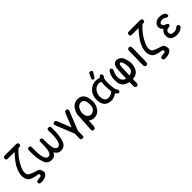

<svg xmlns="http://www.w3.org/2000/svg" viewBox="326 -2308 4067 4067"><g transform="rotate(-45 2360.0 -274.0)"><path d="M52.7 -702.1Q50.3 -655.8 105.5 -655.8H301.3Q146 -487.8 96.7 -377.9Q0 -162.1 98.1 -43.9Q141.1 7.8 314.9 33.7Q350.1 39.6 342.8 76.2Q336.9 104 294.4 104Q240.2 104 210.9 120.1Q181.2 136.7 189 162.6Q200.2 199.2 235.8 200.7Q333 204.6 389.6 170.4Q453.1 132.3 445.3 74.2Q433.1 -17.1 375 -33.7Q254.4 -67.9 194.3 -100.1Q94.7 -153.8 182.1 -342.8Q265.1 -520.5 419.9 -655.8H442.9Q495.1 -655.8 493.7 -704.6Q492.2 -750 439.9 -750L110.4 -750.5Q55.2 -750.5 52.7 -702.1Z M1164.6 -516.1Q1126 -514.2 1129.4 -447.8Q1139.2 -272 1106.9 -162.6Q1081.1 -74.2 1019 -76.7Q980.5 -78.6 954.6 -123.5Q925.3 -174.8 922.4 -360.4Q922.9 -390.6 922.4 -423.3Q921.9 -464.4 881.3 -463.4H880.9Q880.4 -463.4 880.4 -463.4Q839.8 -464.4 839.4 -423.3Q838.9 -390.6 839.4 -360.4Q836.4 -174.8 807.1 -123.5Q781.2 -78.6 742.7 -76.7Q680.7 -74.2 654.8 -162.6Q622.6 -272 632.3 -447.8Q635.7 -514.2 597.2 -516.1Q540.5 -519.5 539.6 -461.4Q535.2 -204.1 589.4 -78.6Q634.3 24.4 749.5 22Q839.4 20 880.9 -70.3Q922.4 20 1012.2 22Q1127.4 24.4 1172.4 -78.6Q1226.6 -204.1 1222.2 -461.4Q1221.2 -519.5 1164.6 -516.1Z M1334.5 -512.2Q1290.5 -496.1 1314 -438L1469.7 -50.3Q1473.6 -40.5 1478 -32.2Q1477.1 42 1476.1 116.2Q1475.6 160.6 1522 161.6Q1566.4 162.1 1566.9 117.7L1567.9 -28.3Q1573.2 -38.1 1578.1 -50.3L1733.9 -438Q1757.3 -496.1 1713.4 -512.2Q1668.5 -528.3 1645 -470.2L1523.9 -169.4L1402.8 -470.2Q1379.4 -528.3 1334.5 -512.2Z M2036.6 -505.4Q1932.1 -506.3 1865.7 -420.9Q1800.3 -334 1800.3 -231Q1800.3 -225.1 1800.3 -219.7Q1799.8 -216.3 1799.8 -212.4L1778.8 141.1Q1775.4 198.2 1814 201.7Q1869.1 206.1 1873.5 148.9L1885.7 -17.1Q1939 28.8 2002 28.8Q2103.5 28.8 2158.7 -36.6Q2233.4 -127.4 2233.9 -231Q2233.9 -503.9 2036.6 -505.4ZM2040.5 -405.8Q2143.1 -408.2 2143.1 -240.7Q2143.1 -144.5 2101.1 -109.4Q2054.2 -69.8 2010.3 -69.8Q1965.8 -69.8 1931.2 -107.4Q1896 -145 1896 -222.2Q1896 -294.9 1944.8 -361.3Q1976.6 -404.3 2040.5 -405.8Z M2532.2 27.3Q2597.2 27.3 2687 -29.8Q2740.7 49.8 2774.9 12.7Q2800.8 -19 2770 -60.1Q2737.8 -105 2733.9 -266.1Q2731 -398.4 2752.4 -425.3Q2802.7 -488.8 2765.1 -518.1Q2729.5 -545.9 2689.9 -489.7Q2530.8 -545.4 2412.1 -443.4Q2310.1 -355.5 2311.5 -207Q2314 27.3 2532.2 27.3ZM2588.9 -70.8Q2542.5 -58.1 2509.3 -60.1Q2408.2 -66.9 2406.7 -216.3Q2411.1 -331.1 2498 -394Q2519.5 -410.2 2555.7 -418.9Q2607.4 -431.6 2654.8 -401.9Q2637.7 -324.2 2656.7 -114.3Q2617.7 -79.1 2588.9 -70.8ZM2616.7 -580.6 2668.5 -659.7Q2679.7 -676.8 2679.7 -685.3Q2679.7 -693.8 2679.7 -702.1Q2679.7 -710.4 2670.4 -715.8Q2661.1 -721.2 2651.9 -726.6Q2642.6 -731.9 2630.4 -731.9Q2607.4 -731.9 2594.2 -702.6L2554.2 -617.7Q2547.4 -603 2547.4 -595.7Q2547.4 -588.4 2547.4 -580.8Q2547.4 -573.2 2554 -569.3Q2560.5 -565.4 2567.1 -561.5Q2573.7 -557.6 2580.6 -557.6Q2587.4 -557.6 2594.2 -557.6Q2601.1 -557.6 2616.7 -580.6Z M3272.5 -329.6Q3296.9 -224.6 3274.9 -155.3Q3257.3 -100.1 3168.9 -79.1L3177.2 -314.9Q3180.2 -403.8 3216.3 -409.2Q3252.9 -414.6 3272.5 -329.6ZM3352.1 -389.6Q3327.6 -458 3267.6 -490.2Q3191.9 -530.3 3129.4 -478.5Q3086.4 -442.9 3081.5 -318.8L3072.8 -83Q3000 -101.6 2977.5 -161.1Q2940.4 -258.8 2999.5 -377Q3026.9 -431.6 3001 -454.6Q2962.4 -488.8 2924.8 -425.3Q2860.4 -316.9 2880.9 -159.7Q2899.4 -17.1 3070.3 17.6Q3069.3 73.7 3067.9 129.9Q3066.4 192.4 3113.8 193.4Q3163.1 194.3 3164.6 131.8L3167 22Q3303.7 19.5 3355 -100.6Q3409.2 -227.1 3352.1 -389.6Z M3583 -511.2Q3533.7 -512.2 3532.2 -447.3L3523.9 -37.6Q3522.5 23.9 3574.7 24.4Q3620.6 24.4 3621.6 -41.5L3628.4 -447.8Q3629.4 -510.3 3583 -511.2Z M3767.1 -702.1Q3764.6 -655.8 3819.8 -655.8H4015.6Q3860.4 -487.8 3811 -377.9Q3714.4 -162.1 3812.5 -43.9Q3855.5 7.8 4029.3 33.7Q4064.5 39.6 4057.1 76.2Q4051.3 104 4008.8 104Q3954.6 104 3925.3 120.1Q3895.5 136.7 3903.3 162.6Q3914.6 199.2 3950.2 200.7Q4047.4 204.6 4104 170.4Q4167.5 132.3 4159.7 74.2Q4147.5 -17.1 4089.4 -33.7Q3968.8 -67.9 3908.7 -100.1Q3809.1 -153.8 3896.5 -342.8Q3979.5 -520.5 4134.3 -655.8H4157.2Q4209.5 -655.8 4208 -704.6Q4206.5 -750 4154.3 -750L3824.7 -750.5Q3769.5 -750.5 3767.1 -702.1Z M4477.1 -300.8Q4410.6 -320.8 4410.6 -374Q4410.6 -413.1 4469.7 -425.3Q4518.1 -435.1 4549.8 -416Q4606 -381.3 4620.6 -383.3Q4649.9 -386.7 4652.3 -416.5Q4655.3 -458.5 4610.8 -483.4Q4552.7 -515.1 4478 -511.7Q4394.5 -507.8 4347.2 -446.3Q4304.7 -391.1 4333.5 -322.3Q4337.4 -311.5 4376.5 -269.5Q4352.1 -254.9 4328.6 -220.7Q4300.3 -179.7 4306.2 -105.5Q4313.5 -12.7 4424.3 17.6Q4539.1 48.3 4632.3 -17.6Q4672.4 -45.9 4671.4 -69.3Q4668.9 -114.3 4629.4 -116.2Q4607.4 -117.2 4570.8 -86.9Q4534.7 -57.1 4458.5 -65.4Q4390.1 -72.8 4392.1 -139.6Q4394.5 -207 4467.3 -211.9Q4523.4 -215.8 4526.9 -246.1Q4531.7 -284.2 4477.1 -300.8Z"/></g></svg>

Font: Comic Relief
Style: Regular
Weight: 400
Designer: Jeff Davis
Foundry: Loudifier
Version: Version 1.200; ttfautohint (v1.8.4.7-5d5b)